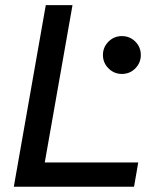

<svg xmlns="http://www.w3.org/2000/svg" viewBox="-20 -713 626 733"><path d="M32.7 0 154.8 -693.4H256.8L150.9 -92.8H507.8L491.7 0ZM445.3 -430.7Q415.5 -430.7 394.3 -451.9Q373 -473.1 373 -502.9Q373 -533.2 394.3 -554.2Q415.5 -575.2 445.3 -575.2Q475.6 -575.2 496.6 -554.2Q517.6 -533.2 517.6 -502.9Q517.6 -473.1 496.6 -451.9Q475.6 -430.7 445.3 -430.7Z"/></svg>

Font: Cascadia Mono
Style: Italic
Weight: 400
Italic angle: -10°
Monospace: yes
Designer: Aaron Bell
Foundry: Saja Typeworks
Version: Version 2404.023; ttfautohint (v1.8.4)